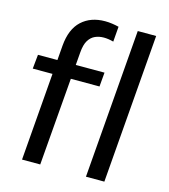

<svg xmlns="http://www.w3.org/2000/svg" viewBox="-110 -829 808 917"><g transform="rotate(15 293.5 -370.5)"><path d="M21 -433 28 -503H357L351 -433ZM359 -657Q333 -664 311 -664Q288 -664 268.5 -655.5Q249 -647 236 -626Q223 -605 220 -565L174 0H84L130 -576Q137 -659 181.5 -700Q226 -741 297 -741Q314 -741 331.5 -738.5Q349 -736 365 -732ZM400 0 459 -736H550L491 0Z"/></g></svg>

Font: Muli Medium
Style: Italic
Weight: 500
Italic angle: -4.541°
Designer: Vernon Adams
Foundry: Vernon Adams
Version: Version 2.100; ttfautohint (v1.8.1.43-b0c9)